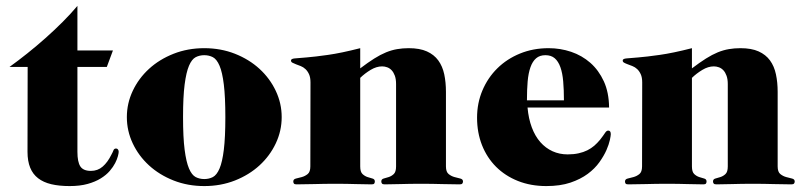

<svg xmlns="http://www.w3.org/2000/svg" viewBox="-20 -626 2744 654"><path d="M364.7 -454.1 343.8 -397.9H243.7V-108.9Q243.7 -74.2 253.7 -59.1Q263.7 -43.9 289.6 -43.9Q313 -43.9 329.8 -58.6Q346.7 -73.2 359.4 -99.1Q364.3 -107.9 366.5 -114Q368.7 -120.1 375.5 -120.1Q379.4 -120.1 381.8 -116.9Q384.3 -113.8 384.3 -108.9Q384.3 -104.5 381.6 -94Q378.9 -83.5 372.3 -70.6Q365.7 -57.6 353.8 -43.7Q341.8 -29.8 323.2 -18.3Q304.7 -6.8 278.6 0.5Q252.4 7.8 217.3 7.8Q181.6 7.8 154.8 1.5Q127.9 -4.9 109.9 -18.8Q91.8 -32.7 82.8 -54.9Q73.7 -77.1 73.7 -108.9L74.2 -397.9H12.2Q41.5 -418.9 73 -444.1Q104.5 -469.2 135 -496.3Q165.5 -523.4 193.6 -551.5Q221.7 -579.6 243.7 -606V-454.1Z M412.1 -227.1Q412.1 -273.9 432.1 -316.4Q452.1 -358.9 487.5 -391.4Q522.9 -423.8 571.3 -442.9Q619.6 -461.9 675.8 -461.9Q731.9 -461.9 780.3 -442.9Q828.6 -423.8 864 -391.4Q899.4 -358.9 919.4 -316.4Q939.5 -273.9 939.5 -227.1Q939.5 -180.2 919.4 -137.7Q899.4 -95.2 864 -62.7Q828.6 -30.3 780.3 -11.2Q731.9 7.8 675.8 7.8Q619.6 7.8 571.3 -11.2Q522.9 -30.3 487.5 -62.7Q452.1 -95.2 432.1 -137.7Q412.1 -180.2 412.1 -227.1ZM603.5 -227.1Q603.5 -157.7 608.9 -116Q614.3 -74.2 623.8 -52Q633.3 -29.8 646.5 -22.9Q659.7 -16.1 675.8 -16.1Q691.9 -16.1 705.1 -22.9Q718.3 -29.8 727.8 -52Q737.3 -74.2 742.4 -116Q747.6 -157.7 747.6 -227.1Q747.6 -296.4 742.4 -338.1Q737.3 -379.9 727.8 -402.1Q718.3 -424.3 705.1 -431.2Q691.9 -438 675.8 -438Q659.7 -438 646.5 -431.2Q633.3 -424.3 623.8 -402.1Q614.3 -379.9 608.9 -338.1Q603.5 -296.4 603.5 -227.1Z M1037.6 -345.2Q1037.6 -362.3 1032.7 -373Q1027.8 -383.8 1020.5 -390.6Q1013.2 -397.5 1004.4 -400.9Q995.6 -404.3 988.3 -407Q981 -409.7 976.1 -412.4Q971.2 -415 971.2 -419.9Q971.2 -425.8 983.6 -427Q996.1 -428.2 1024.2 -430.4Q1052.2 -432.6 1097.2 -439Q1142.1 -445.3 1207 -461.9V-393.1Q1233.4 -413.1 1254.6 -426.5Q1275.9 -439.9 1295.2 -447.8Q1314.5 -455.6 1333 -458.7Q1351.6 -461.9 1372.1 -461.9Q1409.7 -461.9 1434.1 -450.9Q1458.5 -439.9 1472.9 -420.2Q1487.3 -400.4 1493.2 -373Q1499 -345.7 1499 -313V-59.1Q1499 -40.5 1508.1 -33.2Q1517.1 -25.9 1528.1 -22.9Q1539.1 -20 1548.1 -17.8Q1557.1 -15.6 1557.1 -7.8Q1557.1 -3.9 1554.9 -1Q1552.7 2 1545.9 2Q1517.1 2 1484.9 1Q1452.6 0 1414.6 0Q1376 0 1344.2 1Q1312.5 2 1290 2Q1283.2 2 1281 -1Q1278.8 -3.9 1278.8 -7.8Q1278.8 -15.6 1286.6 -17.8Q1294.4 -20 1304 -22.9Q1313.5 -25.9 1321.3 -33.2Q1329.1 -40.5 1329.1 -59.1V-339.8Q1329.1 -356.4 1325 -367.9Q1320.8 -379.4 1314.2 -386.5Q1307.6 -393.6 1299.1 -396.7Q1290.5 -399.9 1281.7 -399.9Q1262.2 -399.9 1242.4 -387.9Q1222.7 -376 1207 -360.8V-59.1Q1207 -40.5 1214.8 -33.2Q1222.7 -25.9 1231.9 -22.9Q1241.2 -20 1249 -17.8Q1256.8 -15.6 1256.8 -7.8Q1256.8 -3.9 1254.9 -1Q1252.9 2 1246.1 2Q1223.1 2 1191.9 1Q1160.6 0 1122.6 0Q1084 0 1051.3 1Q1018.6 2 989.7 2Q982.9 2 981 -1Q979 -3.9 979 -7.8Q979 -15.6 988 -17.8Q997.1 -20 1008.1 -22.9Q1019 -25.9 1028.1 -33.2Q1037.1 -40.5 1037.1 -59.1Z M1900.9 -284.2Q1900.9 -320.3 1898.4 -348.6Q1896 -377 1888.9 -397Q1881.8 -417 1869.6 -427.5Q1857.4 -438 1837.9 -438Q1818.4 -438 1806.2 -427.5Q1793.9 -417 1786.9 -397Q1779.8 -377 1777.3 -348.6Q1774.9 -320.3 1774.9 -284.2ZM1776.9 -259.8Q1780.3 -221.7 1791.5 -191.9Q1802.7 -162.1 1820.6 -141.8Q1838.4 -121.6 1862.1 -110.8Q1885.7 -100.1 1913.6 -100.1Q1934.1 -100.1 1950.7 -103.8Q1967.3 -107.4 1980.5 -114Q1993.7 -120.6 2004.2 -129.6Q2014.6 -138.7 2023.9 -149.9Q2035.6 -165 2040.8 -173.1Q2045.9 -181.2 2051.8 -181.2Q2060.5 -181.2 2060.5 -168.9Q2060.5 -164.1 2057.4 -149.2Q2054.2 -134.3 2045.7 -114.7Q2037.1 -95.2 2021.7 -73.5Q2006.3 -51.8 1981.9 -33.7Q1957.5 -15.6 1922.9 -3.9Q1888.2 7.8 1840.8 7.8Q1788.1 7.8 1744.4 -9.5Q1700.7 -26.9 1669.7 -57.9Q1638.7 -88.9 1621.8 -131.6Q1605 -174.3 1605 -225.1Q1605 -274.9 1623.3 -318.1Q1641.6 -361.3 1674.1 -393.3Q1706.5 -425.3 1751.2 -443.6Q1795.9 -461.9 1848.6 -461.9Q1888.7 -461.9 1925.5 -449.5Q1962.4 -437 1991 -411.9Q2019.5 -386.7 2036.9 -348.9Q2054.2 -311 2054.7 -259.8Z M2167.5 -345.2Q2167.5 -362.3 2162.6 -373Q2157.7 -383.8 2150.4 -390.6Q2143.1 -397.5 2134.3 -400.9Q2125.5 -404.3 2118.2 -407Q2110.8 -409.7 2106 -412.4Q2101.1 -415 2101.1 -419.9Q2101.1 -425.8 2113.5 -427Q2126 -428.2 2154.1 -430.4Q2182.1 -432.6 2227.1 -439Q2272 -445.3 2336.9 -461.9V-393.1Q2363.3 -413.1 2384.5 -426.5Q2405.8 -439.9 2425 -447.8Q2444.3 -455.6 2462.9 -458.7Q2481.4 -461.9 2502 -461.9Q2539.6 -461.9 2564 -450.9Q2588.4 -439.9 2602.8 -420.2Q2617.2 -400.4 2623 -373Q2628.9 -345.7 2628.9 -313V-59.1Q2628.9 -40.5 2637.9 -33.2Q2647 -25.9 2658 -22.9Q2668.9 -20 2678 -17.8Q2687 -15.6 2687 -7.8Q2687 -3.9 2684.8 -1Q2682.6 2 2675.8 2Q2647 2 2614.7 1Q2582.5 0 2544.4 0Q2505.9 0 2474.1 1Q2442.4 2 2419.9 2Q2413.1 2 2410.9 -1Q2408.7 -3.9 2408.7 -7.8Q2408.7 -15.6 2416.5 -17.8Q2424.3 -20 2433.8 -22.9Q2443.4 -25.9 2451.2 -33.2Q2459 -40.5 2459 -59.1V-339.8Q2459 -356.4 2454.8 -367.9Q2450.7 -379.4 2444.1 -386.5Q2437.5 -393.6 2429 -396.7Q2420.4 -399.9 2411.6 -399.9Q2392.1 -399.9 2372.3 -387.9Q2352.5 -376 2336.9 -360.8V-59.1Q2336.9 -40.5 2344.7 -33.2Q2352.5 -25.9 2361.8 -22.9Q2371.1 -20 2378.9 -17.8Q2386.7 -15.6 2386.7 -7.8Q2386.7 -3.9 2384.8 -1Q2382.8 2 2376 2Q2353 2 2321.8 1Q2290.5 0 2252.4 0Q2213.9 0 2181.2 1Q2148.4 2 2119.6 2Q2112.8 2 2110.8 -1Q2108.9 -3.9 2108.9 -7.8Q2108.9 -15.6 2117.9 -17.8Q2127 -20 2137.9 -22.9Q2148.9 -25.9 2158 -33.2Q2167 -40.5 2167 -59.1Z"/></svg>

Font: XB Zar
Style: Bold
Weight: 700
Designer: Behnam
Foundry: Irmug
Version: Version 8.005 2009